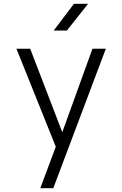

<svg xmlns="http://www.w3.org/2000/svg" viewBox="-20 -805 640 1005"><path d="M191 180 272 -37 66 -550H138L306 -113L464 -550H534L259 180ZM261 -645 367 -785H441L330 -645Z"/></svg>

Font: Tiny ExtraLight
Style: Regular
Weight: 200
Monospace: yes
Designer: Philipp Nurullin, Konstantin Bulenkov
Foundry: JetBrains
Version: Version 2.251; ttfautohint (v1.8.4.7-5d5b)